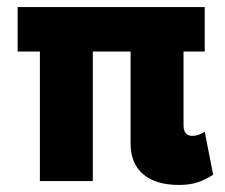

<svg xmlns="http://www.w3.org/2000/svg" viewBox="-20 -513 638 544"><path d="M350 -107V-367H243V0H93V-367H30V-493H560V-367H500V-158Q500 -128 525 -128Q543 -128 560 -140L584 -18Q559 -2 537.2 4.5Q515.5 11 487 11Q421 11 385.5 -19.5Q350 -50 350 -107Z"/></svg>

Font: HK Grotesk Black
Style: Regular
Weight: 900
Designer: Alfredo Marco Pradil
Foundry: Hanken Design Co.
Version: Version 3.001